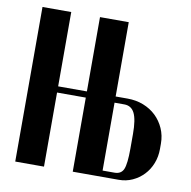

<svg xmlns="http://www.w3.org/2000/svg" viewBox="-79 -777 849 855"><g transform="rotate(10 346.0 -349.5)"><path d="M175 -699V-363H305V-699H435V-363H489Q528 -363 561 -350Q594 -337 618 -314Q642 -291 656 -259.5Q670 -228 670 -191V-167Q670 -132 658 -101.5Q646 -71 624.5 -48.5Q603 -26 574.5 -13Q546 0 513 0H305V-335H175V0H45V-699ZM540 -212Q540 -277 525.5 -306Q511 -335 479 -335H435V-28H489Q519 -28 529.5 -52.5Q540 -77 540 -146Z"/></g></svg>

Font: Moniqa Black Heading
Style: Regular
Weight: 900
Designer: Rajesh Rajput
Foundry: Rajesh Rajput
Version: Version 1.000